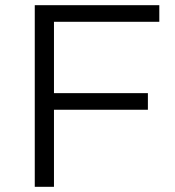

<svg xmlns="http://www.w3.org/2000/svg" viewBox="-20 -720 673 740"><path d="M114 0V-700H594V-636H188V0ZM180 -297V-361H550V-297Z"/></svg>

Font: Montserrat Thin
Style: Regular
Weight: 400
Version: Version 9.000